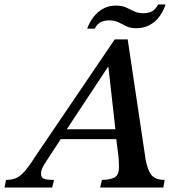

<svg xmlns="http://www.w3.org/2000/svg" viewBox="-79 -837 789 857"><path d="M154 0H-59L-52 -34Q-25 -34 -6 -42.5Q13 -51 34.5 -76.5Q56 -102 89 -154L433 -661H491L571 -125Q580 -76 597.5 -55Q615 -34 656 -34L650 0H368L376 -34Q407 -34 429.5 -43.5Q452 -53 452 -92Q452 -117 450 -136L440 -216H192L130 -121Q120 -106 112 -91Q104 -76 104 -61Q104 -45 116.5 -39.5Q129 -34 162 -34ZM219 -260H436L405 -537H402ZM344 -709H310Q328 -757 361 -784.5Q394 -812 438 -812Q466 -812 484 -803.5Q502 -795 519.5 -786.5Q537 -778 561 -778Q581 -778 597 -785Q613 -792 627 -817H660Q641 -763 607 -737Q573 -711 530 -711Q502 -711 484.5 -720Q467 -729 450 -737.5Q433 -746 407 -746Q388 -746 371.5 -738.5Q355 -731 344 -709Z"/></svg>

Font: STIX Two Text Medium
Style: Italic
Weight: 500
Italic angle: -12°
Designer: Ross Mills, John Hudson & Paul Hanslow, Tiro Typeworks Ltd; with prior portions MicroPress Inc. and Coen Hoffman, Elsevi
Foundry: Tiro Typeworks Ltd
Version: Version 2.13 b171